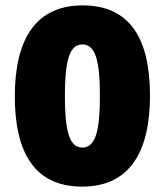

<svg xmlns="http://www.w3.org/2000/svg" viewBox="-20 -774 612 713"><path d="M537 -419C537 -631 462 -754 287 -754C111 -754 35 -626 35 -416C35 -204 111 -81 285 -81C461 -81 537 -209 537 -419ZM221 -417C221 -546 237 -609 286 -609C335 -609 351 -547 351 -418C351 -289 335 -226 286 -226C237 -226 221 -289 221 -417Z"/></svg>

Font: Noto Sans Telugu UI Black
Style: Regular
Weight: 900
Designer: Jelle Bosma - Monotype Design Team
Foundry: Monotype Imaging Inc.
Version: Version 2.005